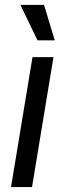

<svg xmlns="http://www.w3.org/2000/svg" viewBox="-20 -762 263 782"><path d="M24.9 0 112.3 -529.3H197.8L110.4 0ZM132.8 -597.7 63 -742.2H159.2L203.1 -597.7Z"/></svg>

Font: Inter 24pt
Style: Italic
Weight: 400
Italic angle: -9.3988°
Designer: Rasmus Andersson
Foundry: rsms
Version: Version 4.001;git-66647c0bb